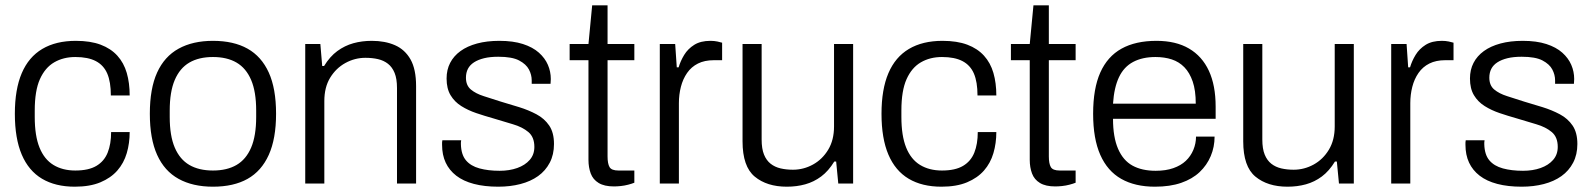

<svg xmlns="http://www.w3.org/2000/svg" viewBox="-20 -692 6008 724"><path d="M262 12Q189 12 138.5 -18Q88 -48 62 -109Q36 -170 36 -263Q36 -355 62 -416Q88 -477 139.5 -507.5Q191 -538 266 -538Q321 -538 359.5 -523.5Q398 -509 422.5 -482Q447 -455 458 -417Q469 -379 469 -332H398Q398 -383 384.5 -414.5Q371 -446 341.5 -461.5Q312 -477 264 -477Q219 -477 184.5 -457Q150 -437 130.5 -393.5Q111 -350 111 -275V-251Q111 -180 129 -135.5Q147 -91 181.5 -70Q216 -49 264 -49Q314 -49 343.5 -66.5Q373 -84 386 -116.5Q399 -149 399 -194H469Q469 -152 458 -114.5Q447 -77 422.5 -49Q398 -21 358.5 -4.5Q319 12 262 12Z M783 12Q707 12 653.5 -17.5Q600 -47 572.5 -108Q545 -169 545 -263Q545 -358 572.5 -418.5Q600 -479 653.5 -508.5Q707 -538 783 -538Q861 -538 913.5 -508.5Q966 -479 993.5 -418.5Q1021 -358 1021 -263Q1021 -169 993.5 -108Q966 -47 913.5 -17.5Q861 12 783 12ZM783 -49Q836 -49 872 -70Q908 -91 927 -135.5Q946 -180 946 -251V-275Q946 -346 927 -390.5Q908 -435 872 -456Q836 -477 783 -477Q730 -477 694 -456Q658 -435 639 -390.5Q620 -346 620 -275V-251Q620 -180 639 -135.5Q658 -91 694 -70Q730 -49 783 -49Z M1131 0V-526H1188L1195 -443H1202Q1224 -479 1252 -499.5Q1280 -520 1312.5 -529Q1345 -538 1382 -538Q1432 -538 1469.5 -521.5Q1507 -505 1528 -468Q1549 -431 1549 -367V0H1477V-360Q1477 -395 1468 -417Q1459 -439 1443 -451.5Q1427 -464 1405.5 -469Q1384 -474 1358 -474Q1318 -474 1282.5 -454.5Q1247 -435 1225 -399Q1203 -363 1203 -311V0Z M1859 12Q1807 12 1767 1.5Q1727 -9 1700.5 -29.5Q1674 -50 1660.5 -79Q1647 -108 1647 -146Q1647 -150 1647 -154.5Q1647 -159 1648 -163H1719Q1718 -158 1718 -154.5Q1718 -151 1718 -148Q1719 -109 1737 -87.5Q1755 -66 1788 -57Q1821 -48 1864 -48Q1901 -48 1930.5 -58.5Q1960 -69 1977.5 -89Q1995 -109 1995 -138Q1995 -175 1972.5 -194Q1950 -213 1914 -223.5Q1878 -234 1839 -246Q1807 -255 1776 -265.5Q1745 -276 1719.5 -292Q1694 -308 1679 -333Q1664 -358 1664 -396Q1664 -429 1677.5 -455Q1691 -481 1716.5 -499.5Q1742 -518 1779 -528Q1816 -538 1863 -538Q1915 -538 1952 -526Q1989 -514 2012 -493.5Q2035 -473 2046 -447.5Q2057 -422 2057 -394Q2057 -390 2056.5 -385Q2056 -380 2056 -376H1985V-389Q1985 -410 1974.5 -430Q1964 -450 1937.5 -464Q1911 -478 1859 -478Q1828 -478 1805.5 -472.5Q1783 -467 1767.5 -457Q1752 -447 1744.5 -432.5Q1737 -418 1737 -399Q1737 -370 1755.5 -354.5Q1774 -339 1804 -329.5Q1834 -320 1868 -309Q1902 -299 1937.5 -288Q1973 -277 2003 -261Q2033 -245 2051 -218.5Q2069 -192 2069 -149Q2069 -109 2053 -78.5Q2037 -48 2009 -28Q1981 -8 1942.5 2Q1904 12 1859 12Z M2295 11Q2259 11 2237.5 -2Q2216 -15 2207.5 -38Q2199 -61 2199 -89V-465H2128V-526H2199L2213 -672H2271V-526H2372V-465H2271V-102Q2271 -75 2278.5 -62Q2286 -49 2312 -49H2372V-3Q2362 1 2348.5 4.5Q2335 8 2321 9.5Q2307 11 2295 11Z M2468 0V-526H2526L2532 -438H2539Q2546 -462 2560 -485Q2574 -508 2598 -523Q2622 -538 2659 -538Q2673 -538 2685 -535.5Q2697 -533 2703 -531V-465H2672Q2637 -465 2612 -452.5Q2587 -440 2571 -417Q2555 -394 2547.5 -364.5Q2540 -335 2540 -303V0Z M2947 12Q2872 12 2826 -26Q2780 -64 2780 -159V-526H2852V-166Q2852 -131 2861 -109Q2870 -87 2886 -74.5Q2902 -62 2923.5 -57Q2945 -52 2970 -52Q3010 -52 3045.5 -71.5Q3081 -91 3103 -127.5Q3125 -164 3125 -215V-526H3197V0H3141L3133 -83H3126Q3104 -47 3076.5 -26.5Q3049 -6 3016.5 3Q2984 12 2947 12Z M3530 12Q3457 12 3406.5 -18Q3356 -48 3330 -109Q3304 -170 3304 -263Q3304 -355 3330 -416Q3356 -477 3407.5 -507.5Q3459 -538 3534 -538Q3589 -538 3627.5 -523.5Q3666 -509 3690.5 -482Q3715 -455 3726 -417Q3737 -379 3737 -332H3666Q3666 -383 3652.5 -414.5Q3639 -446 3609.5 -461.5Q3580 -477 3532 -477Q3487 -477 3452.5 -457Q3418 -437 3398.5 -393.5Q3379 -350 3379 -275V-251Q3379 -180 3397 -135.5Q3415 -91 3449.5 -70Q3484 -49 3532 -49Q3582 -49 3611.5 -66.5Q3641 -84 3654 -116.5Q3667 -149 3667 -194H3737Q3737 -152 3726 -114.5Q3715 -77 3690.5 -49Q3666 -21 3626.5 -4.5Q3587 12 3530 12Z M3959 11Q3923 11 3901.5 -2Q3880 -15 3871.5 -38Q3863 -61 3863 -89V-465H3792V-526H3863L3877 -672H3935V-526H4036V-465H3935V-102Q3935 -75 3942.5 -62Q3950 -49 3976 -49H4036V-3Q4026 1 4012.5 4.5Q3999 8 3985 9.5Q3971 11 3959 11Z M4335 12Q4260 12 4208 -17.5Q4156 -47 4129 -108Q4102 -169 4102 -263Q4102 -358 4129 -418.5Q4156 -479 4209 -508.5Q4262 -538 4341 -538Q4414 -538 4463.5 -509Q4513 -480 4538.5 -425Q4564 -370 4564 -290V-244H4177Q4177 -175 4196 -131Q4215 -87 4250.5 -67.5Q4286 -48 4338 -48Q4376 -48 4404.5 -58Q4433 -68 4451.5 -85.5Q4470 -103 4480 -127Q4490 -151 4490 -177H4560Q4560 -138 4545.5 -103.5Q4531 -69 4503.5 -43Q4476 -17 4434 -2.5Q4392 12 4335 12ZM4177 -301H4489Q4489 -351 4477.5 -384.5Q4466 -418 4446 -438.5Q4426 -459 4398.5 -468Q4371 -477 4337 -477Q4288 -477 4253 -458.5Q4218 -440 4199.5 -401Q4181 -362 4177 -301Z M4835 12Q4760 12 4714 -26Q4668 -64 4668 -159V-526H4740V-166Q4740 -131 4749 -109Q4758 -87 4774 -74.5Q4790 -62 4811.5 -57Q4833 -52 4858 -52Q4898 -52 4933.5 -71.5Q4969 -91 4991 -127.5Q5013 -164 5013 -215V-526H5085V0H5029L5021 -83H5014Q4992 -47 4964.5 -26.5Q4937 -6 4904.5 3Q4872 12 4835 12Z M5226 0V-526H5284L5290 -438H5297Q5304 -462 5318 -485Q5332 -508 5356 -523Q5380 -538 5417 -538Q5431 -538 5443 -535.5Q5455 -533 5461 -531V-465H5430Q5395 -465 5370 -452.5Q5345 -440 5329 -417Q5313 -394 5305.5 -364.5Q5298 -335 5298 -303V0Z M5718 12Q5666 12 5626 1.5Q5586 -9 5559.5 -29.5Q5533 -50 5519.5 -79Q5506 -108 5506 -146Q5506 -150 5506 -154.5Q5506 -159 5507 -163H5578Q5577 -158 5577 -154.5Q5577 -151 5577 -148Q5578 -109 5596 -87.5Q5614 -66 5647 -57Q5680 -48 5723 -48Q5760 -48 5789.5 -58.5Q5819 -69 5836.5 -89Q5854 -109 5854 -138Q5854 -175 5831.5 -194Q5809 -213 5773 -223.5Q5737 -234 5698 -246Q5666 -255 5635 -265.5Q5604 -276 5578.5 -292Q5553 -308 5538 -333Q5523 -358 5523 -396Q5523 -429 5536.5 -455Q5550 -481 5575.5 -499.5Q5601 -518 5638 -528Q5675 -538 5722 -538Q5774 -538 5811 -526Q5848 -514 5871 -493.5Q5894 -473 5905 -447.5Q5916 -422 5916 -394Q5916 -390 5915.5 -385Q5915 -380 5915 -376H5844V-389Q5844 -410 5833.5 -430Q5823 -450 5796.5 -464Q5770 -478 5718 -478Q5687 -478 5664.5 -472.5Q5642 -467 5626.5 -457Q5611 -447 5603.5 -432.5Q5596 -418 5596 -399Q5596 -370 5614.5 -354.5Q5633 -339 5663 -329.5Q5693 -320 5727 -309Q5761 -299 5796.5 -288Q5832 -277 5862 -261Q5892 -245 5910 -218.5Q5928 -192 5928 -149Q5928 -109 5912 -78.5Q5896 -48 5868 -28Q5840 -8 5801.5 2Q5763 12 5718 12Z"/></svg>

Font: Archivo SemiBold Light
Style: Regular
Weight: 300
Version: Version 2.001